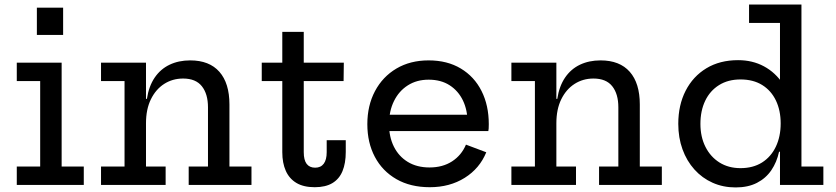

<svg xmlns="http://www.w3.org/2000/svg" viewBox="-20 -810 3662 841"><path d="M250 -80.5H347V0H53.5V-80.5H156V-455H53.5V-535.5H250ZM141.5 -776.5H256.5V-657H141.5Z M619.5 -80.5H705.5V0H422.5V-80.5H525.5V-455H422.5V-535.5H619.5ZM891 -80.5V-340Q891 -398.5 864.2 -432.2Q837.5 -466 782 -466Q736 -466 699.2 -442.5Q662.5 -419 641 -375.2Q619.5 -331.5 619.5 -270L598.5 -377H623.5Q632 -432.5 657.5 -470Q683 -507.5 722.8 -526.5Q762.5 -545.5 813 -545.5Q897 -545.5 941 -495.5Q985 -445.5 985 -352.5V-80.5H1081.5V0H806.5V-80.5Z M1310.5 -143.5Q1310.5 -109 1323.2 -92.2Q1336 -75.5 1360.5 -75.5Q1385 -75.5 1398 -92.8Q1411 -110 1411 -143.5V-196H1494.5V-144.5Q1494.5 -95 1480.2 -60.5Q1466 -26 1436 -8Q1406 10 1358.5 10Q1309.5 10 1278.2 -8.8Q1247 -27.5 1231.8 -61.8Q1216.5 -96 1216.5 -143.5V-455H1126.5V-535.5H1216.5V-670.5H1310.5V-535.5H1486L1485 -455H1310.5Z M1862.5 10Q1778 10 1716.5 -25.2Q1655 -60.5 1622 -122.8Q1589 -185 1589 -266Q1589 -347.5 1622.5 -410.8Q1656 -474 1716.5 -509.8Q1777 -545.5 1857.5 -545.5Q1939 -545.5 1998.2 -510Q2057.5 -474.5 2089.2 -411.5Q2121 -348.5 2121 -266Q2121 -254 2120.5 -247.2Q2120 -240.5 2119 -236H2026Q2027 -243.5 2027.5 -252.2Q2028 -261 2028 -273Q2028 -327.5 2007.8 -369.8Q1987.5 -412 1949.5 -436.5Q1911.5 -461 1857.5 -461Q1805.5 -461 1766.5 -436.2Q1727.5 -411.5 1705.8 -367.5Q1684 -323.5 1684 -266Q1684 -210.5 1705.2 -167.8Q1726.5 -125 1766.2 -100.8Q1806 -76.5 1861.5 -76.5Q1919 -76.5 1960.2 -103.2Q2001.5 -130 2021 -176.5L2110 -143Q2081 -72 2015.5 -31Q1950 10 1862.5 10ZM1648.5 -236V-307.5H2091L2119 -236Z M2417 -80.5H2503V0H2220V-80.5H2323V-455H2220V-535.5H2417ZM2688.5 -80.5V-340Q2688.5 -398.5 2661.8 -432.2Q2635 -466 2579.5 -466Q2533.5 -466 2496.8 -442.5Q2460 -419 2438.5 -375.2Q2417 -331.5 2417 -270L2396 -377H2421Q2429.5 -432.5 2455 -470Q2480.5 -507.5 2520.2 -526.5Q2560 -545.5 2610.5 -545.5Q2694.5 -545.5 2738.5 -495.5Q2782.5 -445.5 2782.5 -352.5V-80.5H2879V0H2604V-80.5Z M3396.5 0V-193L3399.5 -239.5V-308.5L3396.5 -394V-709.5H3261V-790H3490.5V-80.5H3586.5V0ZM3213 -546.5Q3276 -546.5 3326.2 -519.5Q3376.5 -492.5 3410.8 -441Q3445 -389.5 3459.5 -315.5L3399.5 -269.5Q3399.5 -326 3378.8 -369.5Q3358 -413 3318.8 -437.5Q3279.5 -462 3223.5 -462Q3169 -462 3129.5 -437.2Q3090 -412.5 3069 -368.8Q3048 -325 3048 -267.5Q3048 -210.5 3070 -166.8Q3092 -123 3131.5 -98.2Q3171 -73.5 3223.5 -73.5Q3278.5 -73.5 3317.8 -98.2Q3357 -123 3378.2 -167.2Q3399.5 -211.5 3399.5 -269.5L3414.5 -145.5H3392.5Q3382.5 -99.5 3358.5 -64.2Q3334.5 -29 3295.5 -9Q3256.5 11 3202.5 11Q3147.5 11 3101.5 -9.5Q3055.5 -30 3021.8 -67.5Q2988 -105 2969.5 -156Q2951 -207 2951 -267.5Q2951 -349.5 2983.2 -412.5Q3015.5 -475.5 3074.2 -511Q3133 -546.5 3213 -546.5Z"/></svg>

Font: Hepta Slab Medium
Style: Regular
Weight: 500
Designer: Michael LaGattuta
Foundry: Michael LaGattuta
Version: Version 1.102